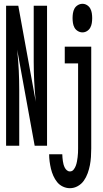

<svg xmlns="http://www.w3.org/2000/svg" viewBox="-20 -765 540 1008"><path d="M413 -595Q400 -595 388.5 -602Q377 -609 371 -620Q365 -631 363 -644Q361 -657 361 -670Q361 -683 363 -696Q365 -709 371 -720Q377 -731 388.5 -738Q400 -745 413 -745Q426 -745 437 -738Q448 -731 454 -720Q460 -709 462 -696Q464 -683 464 -670Q464 -657 462 -644Q460 -631 454 -620Q448 -609 437 -602Q426 -595 413 -595ZM12 0V-735H76L168 -230L167 -239Q162 -289 159.5 -339.5Q157 -390 157 -441V-735H227V0H162L70 -505L71 -496Q76 -446 78.5 -395.5Q81 -345 81 -294V0ZM347 223Q328 223 310 214.5Q292 206 280 191Q268 176 260 158Q252 140 247.5 121Q243 102 240.5 83Q238 64 238 45H307Q307 54 308 63Q309 72 310 80.5Q311 89 313.5 98Q316 107 320 115Q324 123 331 129Q338 135 347 135Q359 135 366.5 125.5Q374 116 378 105Q382 94 384 83Q386 72 387.5 60.5Q389 49 389.5 37.5Q390 26 390 15V-432H320V-520H459V15Q459 37 457.5 59Q456 81 452 102Q448 123 440.5 144Q433 165 420.5 183Q408 201 388.5 212Q369 223 347 223Z"/></svg>

Font: Iosevka SS18 Semibold
Style: Regular
Weight: 600
Monospace: yes
Designer: Belleve Invis
Foundry: Belleve Invis
Version: Version 25.1.1; ttfautohint (v1.8.4)